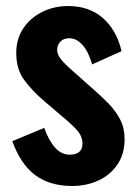

<svg xmlns="http://www.w3.org/2000/svg" viewBox="-20 -608 453 638"><path d="M220 10Q145 10 96.5 -26.5Q48 -63 21 -139L127 -183Q142 -141 163 -117.5Q184 -94 212 -94Q233 -94 243.5 -103.5Q254 -113 254 -130Q254 -154 238 -173Q222 -192 181 -226L127 -272Q85 -308 59.5 -343.5Q34 -379 34 -432Q34 -479 57.5 -514Q81 -549 120.5 -568.5Q160 -588 206 -588Q277 -588 322.5 -547.5Q368 -507 384 -438L286 -394Q280 -416 270 -435.5Q260 -455 244.5 -468Q229 -481 210 -481Q192 -481 181 -470Q170 -459 170 -442Q170 -424 188.5 -404Q207 -384 240 -356L294 -308Q318 -287 341 -263.5Q364 -240 379 -211.5Q394 -183 394 -146Q394 -96 370 -61Q346 -26 306.5 -8Q267 10 220 10Z"/></svg>

Font: Oswald SemiBold
Style: Regular
Weight: 600
Designer: Vernon Adams
Foundry: Vernon Adams
Version: Version 4.100; ttfautohint (v1.8.1.43-b0c9)